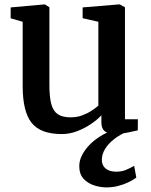

<svg xmlns="http://www.w3.org/2000/svg" viewBox="-20 -586 672 855"><path d="M489.5 9.5Q460 9.5 445.8 -2.2Q431.5 -14 431.5 -41V-72.5Q414 -53.5 385.8 -34.2Q357.5 -15 324 -2Q290.5 11 255 11Q160.5 11 120.8 -39Q81 -89 81 -202.5V-489L27.5 -504.5V-553L179 -566.5H180L200 -553.5V-207Q200 -155.5 208 -124Q216 -92.5 236.5 -78Q257 -63.5 294.5 -63.5Q322.5 -63.5 346 -72.2Q369.5 -81 387.8 -93Q406 -105 418 -115.5V-489L348 -505V-553L511 -566.5H513L536.5 -553.5V-55H594L593.5 -5.5Q576.5 -1.5 550 4Q523.5 9.5 489.5 9.5ZM454 248.5Q427 248.5 399 239.5Q371 230.5 352 209.8Q333 189 333 154Q333 131 343.5 108.8Q354 86.5 372.5 65.8Q391 45 416 27.8Q441 10.5 470 -1L502.5 -5L549 -1Q514.5 13 488.5 33.2Q462.5 53.5 448 77.2Q433.5 101 433.5 125.5Q433.5 151 450.8 164.8Q468 178.5 497.5 178.5Q521.5 178.5 539.8 171Q558 163.5 577.5 152.5L587 205Q571 216.5 550.5 226.2Q530 236 505.5 242.2Q481 248.5 454 248.5Z"/></svg>

Font: Merriweather 20pt SemiBold
Style: Regular
Weight: 600
Version: Version 2.100